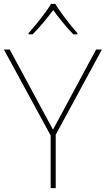

<svg xmlns="http://www.w3.org/2000/svg" viewBox="-20 -1062 545 989"><path d="M265 -1042H243C219 -1001 164 -932 127 -891V-885H148C185 -922 226 -972 254 -1010C282 -972 321 -922 358 -885H379V-891C342 -932 289 -1001 265 -1042ZM253 -394 30 -807H0L241 -364V-93H267V-368L505 -807H475Z"/></svg>

Font: Noto Sans Telugu UI Thin
Style: Regular
Weight: 100
Designer: Jelle Bosma - Monotype Design Team
Foundry: Monotype Imaging Inc.
Version: Version 2.005